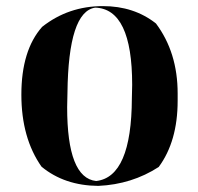

<svg xmlns="http://www.w3.org/2000/svg" viewBox="-20 -674 649 629"><path d="M302 -65Q191 -66 116 -128Q50 -222 50 -364Q50 -509 118 -586Q204 -654 317 -654Q419 -654 491 -597Q562 -502 562 -368V-344Q562 -211 500 -127Q412 -70 302 -65ZM295 -81Q411 -94 412 -352L413 -396Q413 -645 292 -649Q204 -636 201 -370L200 -323Q200 -91 295 -81Z"/></svg>

Font: Xiangcui Kesong Xiangcui Kesong
Style: Regular
Weight: 400
Version: Version 1.501;March 28, 2024;FontCreator 14.0.0.2814 64-bit